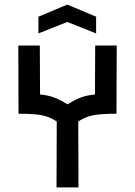

<svg xmlns="http://www.w3.org/2000/svg" viewBox="-20 -819 590 839"><path d="M148 -673V-746L274 -799L400 -746V-673L274 -723ZM395 -406 396 -620H490L489 -322Q418 -322 385 -315Q352 -308 322 -288L323 0H227L228 -288Q198 -308 165 -315Q132 -322 61 -322L60 -620H154L155 -406Q189 -403 214 -394Q239 -385 275 -363Q311 -385 336 -394Q361 -403 395 -406Z"/></svg>

Font: Gulax
Style: Regular
Weight: 400
Designer: Morgan Gilbert
Foundry: VTF
Version: Version 1.001;hotconv 1.0.109;makeotfexe 2.5.65596